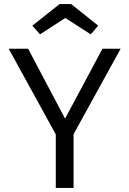

<svg xmlns="http://www.w3.org/2000/svg" viewBox="-20 -930 640 950"><path d="M344 0H256V-265L23 -689H119L302 -343L487 -689H577L344 -266ZM466 -803 429 -760 303 -841 178 -760 140 -803 275 -910H332Z"/></svg>

Font: Fira Mono
Style: Regular
Weight: 400
Designer: Carrois Corporate & Edenspiekermann AG
Foundry: Carrois Corporate GbR & Edenspiekermann AG
Version: Version 3.206